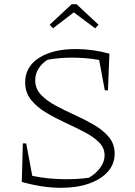

<svg xmlns="http://www.w3.org/2000/svg" viewBox="-20 -887 645 916"><path d="M271 9Q227 9 180.5 2Q134 -5 84 -19L89 -203H105L134 -48Q211 -32 294 -32Q321 -32 348.5 -33.5Q376 -35 404 -39Q437 -58 458 -86.5Q479 -115 479 -146Q479 -182 451.5 -209Q424 -236 381 -258Q338 -280 289.5 -302.5Q241 -325 198 -351Q155 -377 127.5 -411.5Q100 -446 100 -494Q100 -568 165.5 -610.5Q231 -653 342 -653Q422 -653 502 -631L495 -456H480L453 -601Q419 -607 386.5 -609.5Q354 -612 322 -612Q263 -612 207 -602Q181 -586 164.5 -560.5Q148 -535 148 -504Q148 -464 175.5 -435Q203 -406 246 -383Q289 -360 337.5 -338Q386 -316 429 -291Q472 -266 499.5 -233Q527 -200 527 -154Q527 -105 495 -68.5Q463 -32 405.5 -11.5Q348 9 271 9ZM345 -867 450 -769 434 -752 332 -828 233 -752 217 -769 322 -867Z"/></svg>

Font: Piazzolla SC ExtraLight
Style: Regular
Weight: 200
Designer: Juan Pablo del Peral
Foundry: Huerta Tipografica
Version: Version 1.330